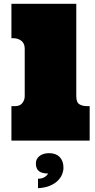

<svg xmlns="http://www.w3.org/2000/svg" viewBox="-20 -739 501 1009"><path d="M380.9 -719.2V-233.9Q380.9 -201.2 397 -191.2Q413.1 -181.2 438 -181.2H451.2V0H40V-181.2H59.1Q85 -181.2 97.4 -197.5Q109.9 -213.9 109.9 -232.9V-482.9Q109.9 -511.2 92 -524.7Q74.2 -538.1 50.8 -538.1H40V-719.2ZM179.7 200.2Q199.7 200.2 212.6 192.6Q225.6 185.1 232.9 172.9Q200.7 172.9 184.6 160.4Q168.5 147.9 168.5 119.1Q168.5 96.2 187.5 81.1Q206.5 65.9 238.8 65.9Q273.9 65.9 293.7 86.4Q313.5 106.9 313.5 142.1Q313.5 159.2 306.2 177.5Q298.8 195.8 282.7 211.4Q266.6 227.1 241.2 237.5Q215.8 248 179.7 250Z"/></svg>

Font: Ultra
Style: Regular
Weight: 400
Designer: Astigmatic (AOETI)
Foundry: Astigmatic (AOETI)
Version: Version 1.001